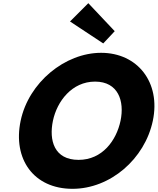

<svg xmlns="http://www.w3.org/2000/svg" viewBox="-20 -1172 991 1207"><path d="M535.2 -1152 420.1 -1037 629 -899 701.2 -976ZM109.8 -413C59.2 -172 191.8 15 435.8 15C672.8 15 890.2 -172 940.8 -413C991.5 -654 844.6 -840 615.6 -840C388.6 -840 160.5 -654 109.8 -413ZM312.8 -413C338.7 -536 432.6 -659 577.6 -659C723.6 -659 763.7 -536 737.8 -413C712 -290 624.1 -167 474.1 -167C320.1 -167 287 -290 312.8 -413Z"/></svg>

Font: Hussar
Style: BdOblTwo
Weight: 700
Foundry: Cannot Into Space Fonts
Version: Version 2.00